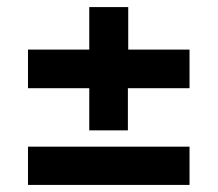

<svg xmlns="http://www.w3.org/2000/svg" viewBox="-20 -567 614 542"><path d="M515 -427H342V-547H232V-427H59V-318H232V-199H341V-318H515ZM59 -153V-45H515V-153Z"/></svg>

Font: SnT
Style: Bold
Weight: 700
Designer: Natanael Gama
Version: Version 1.001;PS 001.001;hotconv 1.0.70;makeotf.lib2.5.58329